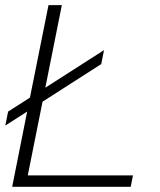

<svg xmlns="http://www.w3.org/2000/svg" viewBox="-38 -718 616 738"><path d="M66.4 -289.1 -17.6 -235.4 -6.8 -289.1 77.1 -342.8 148.4 -698.2H199.7L136.2 -380.9L361.8 -525.4L351.1 -471.7L125.5 -327.1L68.8 -43.9H473.1L464.4 0H8.8Z"/></svg>

Font: Sansation Light
Style: Light Italic
Weight: 300
Designer: Bernd Montag
Version: Version 1.301